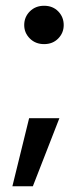

<svg xmlns="http://www.w3.org/2000/svg" viewBox="-20 -528 285 666"><path d="M133 -375Q103 -375 83.5 -394.5Q64 -414 64 -441Q64 -469 83.5 -488.5Q103 -508 133 -508Q163 -508 182 -488.5Q201 -469 201 -441Q201 -414 182 -394.5Q163 -375 133 -375ZM23 118 81 -118H186L94 118Z"/></svg>

Font: Firefly Display Medium
Style: Regular
Weight: 500
Designer: Colophon Foundry, Jonny Pinhorn
Foundry: Colophon Foundry
Version: Version 1.200; ttfautohint (v1.8.3)